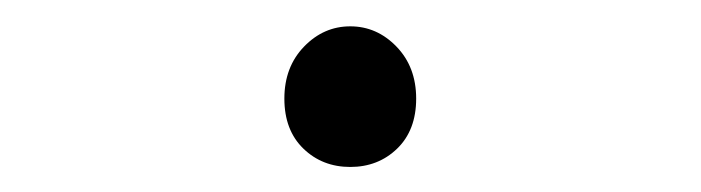

<svg xmlns="http://www.w3.org/2000/svg" viewBox="-20 -117 540 148"><path d="M199.2 -41Q199.2 -65.4 214.4 -81.1Q229.5 -96.7 250 -96.7Q270.5 -96.7 285.6 -81.1Q300.8 -65.4 300.8 -41Q300.8 -16.6 286.1 -2.4Q271.5 11.7 250 11.7Q228.5 11.7 213.9 -2.4Q199.2 -16.6 199.2 -41Z"/></svg>

Font: Gen Jyuu Gothic L Monospace Light
Style: Regular
Weight: 300
Designer: [Source Han Sans]
Ryoko NISHIZUKA  (kana & ideographs); Paul D. Hunt (Latin, Greek & Cyrillic); Wenlong ZHANG  (bopomofo
Version: Version 1.002.20150607